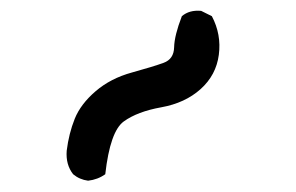

<svg xmlns="http://www.w3.org/2000/svg" viewBox="-20 -844 540 350"><path d="M140.6 -514.6Q125 -516.6 113.3 -526.4Q99.6 -543.9 101.6 -569.3Q105.5 -600.6 116.2 -627.4Q127 -654.3 154.3 -677.7Q181.6 -701.2 220.7 -711.9Q259.8 -722.7 278.3 -729.5Q296.9 -736.3 297.4 -757.8Q297.9 -779.3 311.5 -814.5Q325.2 -826.2 346.7 -824.2L366.2 -814.5Q383.8 -781.2 378.9 -744.1Q374 -707 345.7 -681.6Q317.4 -656.2 273.9 -648.4Q230.5 -640.6 205.6 -622.6Q180.7 -604.5 171.9 -526.4Q158.2 -516.6 140.6 -514.6Z"/></svg>

Font: JasonHandwriting4
Style: Regular
Weight: 400
Version: Version 1.01.21